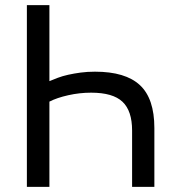

<svg xmlns="http://www.w3.org/2000/svg" viewBox="-20 -730 688 750"><path d="M173 -710V-413Q187 -419 205.5 -426Q224 -433 246.5 -438Q269 -443 295 -446.5Q321 -450 351 -450Q470 -450 526.5 -397.5Q583 -345 583 -230V0H496V-220Q496 -297 458.5 -332.5Q421 -368 336 -368Q291 -368 246.5 -358Q202 -348 173 -333V0H85V-710Z"/></svg>

Font: Rising Sun
Style: Regular
Weight: 400
Designer: Matt McInerney, Pablo Impallari, Rodrigo Fuenzalida (Raleway font), Stephen Hutchings (Greek), Cristiano Sobral (main ch
Foundry: The Rising Sun Project Authors
Version: Version 4.327; ttfautohint (v1.8.4.7-5d5b-dirty)